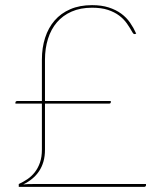

<svg xmlns="http://www.w3.org/2000/svg" viewBox="-20 -727 620 747"><path d="M40 -328Q40 -331 42.2 -332.5Q44.5 -334 47 -334H143V-495Q143 -541 155.5 -580Q168 -619 192.5 -647.2Q217 -675.5 253.5 -691.2Q290 -707 338 -707Q375 -707 403 -698Q431 -689 451.5 -674Q472 -659 486 -638.8Q500 -618.5 510 -596L506 -595Q505 -594.5 504.5 -594.5H502.5Q499.5 -594.5 496 -600Q486 -618 473.8 -635.5Q461.5 -653 443.5 -666.5Q425.5 -680 400 -688.5Q374.5 -697 338 -697Q293 -697 258.8 -682Q224.5 -667 201.5 -640.2Q178.5 -613.5 166.8 -576.2Q155 -539 155 -495V-334H411V-329Q411 -326.5 409.2 -325.2Q407.5 -324 405 -324H155V-145Q155 -119 149 -98.2Q143 -77.5 132 -61Q121 -44.5 105.5 -31.8Q90 -19 70.5 -9.5Q80.5 -10.5 88.8 -10.8Q97 -11 107 -11H548V-6Q548 -3.5 546 -1.8Q544 0 541 0H53V-11Q70.5 -19 86.8 -30Q103 -41 115.5 -57Q128 -73 135.5 -94.5Q143 -116 143 -145V-324H40Z"/></svg>

Font: Lato Hairline
Style: Regular
Weight: 250
Designer: Lukasz Dziedzic
Foundry: Lukasz Dziedzic
Version: Version 1.104; Western+Polish opensource